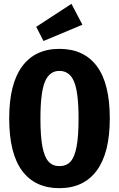

<svg xmlns="http://www.w3.org/2000/svg" viewBox="-20 -965 621 1002"><path d="M553 -347Q553 -167 485 -75Q417 17 290 17Q163 17 95.5 -73.5Q28 -164 28 -347Q28 -527 95.5 -618.5Q163 -710 290 -710Q418 -710 485.5 -619.5Q553 -529 553 -347ZM191 -347Q191 -253 201.5 -199Q212 -145 233.5 -121.5Q255 -98 290 -98Q326 -98 347.5 -121Q369 -144 379.5 -198.5Q390 -253 390 -347Q390 -483 366.5 -539Q343 -595 290 -595Q238 -595 214.5 -538.5Q191 -482 191 -347ZM353 -945 410 -836 207 -751 169 -825Z"/></svg>

Font: Fira Sans Extra Condensed
Style: Bold
Weight: 700
Width: 1
Designer: Carrois Corporate & Edenspiekermann AG
Foundry: Carrois Corporate GbR & Edenspiekermann AG
Version: Version 4.203